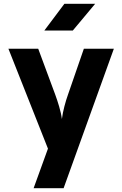

<svg xmlns="http://www.w3.org/2000/svg" viewBox="-20 -805 640 1005"><path d="M212 -645H361L478 -785H317ZM156 180H313L576 -550H419L336 -310C323 -274 309 -223 304 -182C299 -223 282 -274 269 -310L180 -550H24L231 -27Z"/></svg>

Font: JetBrains Mono ExtraBold
Style: Regular
Weight: 800
Monospace: yes
Designer: Philipp Nurullin, Konstantin Bulenkov
Foundry: JetBrains
Version: Version 2.305